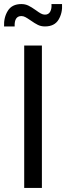

<svg xmlns="http://www.w3.org/2000/svg" viewBox="-41 -924 326 944"><path d="M78 -700H165V0H78ZM64 -904Q83 -904 98.5 -896.5Q114 -889 135 -874Q150 -863 160 -857.5Q170 -852 180 -852Q198 -852 206 -867Q214 -882 212 -904H264Q267 -861 247 -827.5Q227 -794 180 -794Q161 -794 145.5 -801.5Q130 -809 109 -824Q93 -835 83.5 -840Q74 -845 64 -845Q29 -845 31 -794H-21Q-23 -838 -2.5 -871Q18 -904 64 -904Z"/></svg>

Font: Be Vietnam
Style: Regular
Weight: 400
Designer: Gabriel Lam
Foundry: TypeRant
Version: Version 4.000